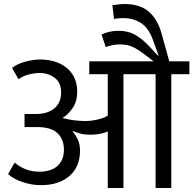

<svg xmlns="http://www.w3.org/2000/svg" viewBox="-20 -935 962 955"><path d="M40 -597Q63 -616 103 -627.5Q143 -639 181 -639Q220 -639 253 -628.5Q286 -618 311 -598Q336 -578 350 -548Q364 -518 364 -479Q364 -431 342 -398.5Q320 -366 291 -348Q320 -340 350 -336.5Q380 -333 405 -333Q435 -333 467.5 -341Q500 -349 516 -360V-566H424V-630H744L697 -666Q677 -681 661 -690.5Q645 -700 631 -705.5Q617 -711 602.5 -712.5Q588 -714 571 -714Q556 -714 537.5 -710Q519 -706 506 -701L485 -763Q500 -771 522.5 -776.5Q545 -782 569 -782Q615 -782 650 -763Q685 -744 720 -707L766 -658H769L740 -738Q718 -798 679.5 -821.5Q641 -845 596 -845Q583 -845 570.5 -844Q558 -843 547 -841L539 -909Q549 -911 568 -913Q587 -915 600 -915Q675 -915 719.5 -877.5Q764 -840 784 -767L822 -630H922V-566H832V0H754V-566H594V0H516V-281Q480 -265 429 -265Q407 -265 388.5 -268.5Q370 -272 343 -283L341 -281Q359 -260 368.5 -237.5Q378 -215 378 -186Q378 -105 325.5 -59.5Q273 -14 183 -14Q160 -14 137 -18Q114 -22 92 -29.5Q70 -37 51.5 -47Q33 -57 20 -69L53 -126Q79 -104 109.5 -92.5Q140 -81 178 -81Q202 -81 223.5 -87Q245 -93 261.5 -106Q278 -119 288 -140Q298 -161 298 -190Q298 -241 266.5 -272Q235 -303 164 -303H102V-368H155Q214 -367 249 -395Q284 -423 284 -475Q284 -524 252 -548Q220 -572 178 -572Q155 -572 126.5 -565.5Q98 -559 72 -541Z"/></svg>

Font: Ek Mukta
Style: Regular
Weight: 400
Designer: Girish Dalvi and Yashodeep Gholap
Foundry: Ek Type
Version: Version 2.538;PS 1.001;hotconv 16.6.51;makeotf.lib2.5.65220;